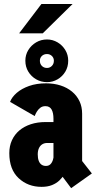

<svg xmlns="http://www.w3.org/2000/svg" viewBox="-20 -933 490 970"><path d="M339.4 17.6 264.4 -82.6 350 -176.8 444.1 -56.6ZM253.1 -158.1 319.3 -83.4Q314.2 -68.4 304.5 -51.9Q294.9 -35.4 279.8 -21.1Q264.7 -6.8 242.6 2.1Q220.5 11 190.1 11Q121 11 74 -33Q27 -77 27 -159.1Q27 -195.3 40.2 -224.2Q53.4 -253.2 77.5 -273.7Q101.6 -294.1 135.4 -305.3Q169.1 -316.4 210.1 -316.4H264.6V-210.7H218.9Q203.9 -210.7 193.1 -203.8Q182.4 -196.9 176.5 -184Q170.7 -171 170.7 -153.1Q170.7 -133.7 175.6 -120.8Q180.4 -107.8 189.7 -101.2Q199 -94.7 211.9 -94.7Q225.9 -94.7 234.4 -102.9Q242.9 -111.1 247.4 -125.4Q251.9 -139.7 253.1 -158.1ZM212.3 -512Q252.7 -512 286 -501.2Q319.2 -490.5 343.8 -470.2Q368.3 -449.9 381.6 -421.8Q394.9 -393.6 394.9 -358.7V-83.9L250.1 -108.3V-333.6Q250.1 -347.6 247.8 -359.4Q245.5 -371.1 240.8 -379.5Q236.1 -387.9 228.3 -392.3Q220.6 -396.7 209.3 -396.7Q193.9 -396.7 183.1 -388.2Q172.4 -379.7 165.6 -368.2Q158.8 -356.7 155.3 -346.6L30.9 -418.3Q39.9 -442.6 64.7 -464Q89.5 -485.4 127.1 -498.7Q164.6 -512 212.3 -512ZM217.5 -518Q187.4 -518 162.7 -532.3Q137.9 -546.5 123 -571Q108.1 -595.6 108.1 -626.3Q108.1 -655.8 123 -680.2Q138 -704.6 162.7 -719.1Q187.4 -733.6 217.5 -733.6Q246.1 -733.6 270.7 -719.1Q295.2 -704.6 309.9 -680.2Q324.6 -655.9 324.6 -626.4Q324.6 -595.4 310 -571Q295.3 -546.5 270.7 -532.2Q246.1 -518 217.5 -518ZM217.4 -589.7Q231.8 -589.7 242 -599.9Q252.2 -610.1 252.2 -626.3Q252.2 -640.7 242 -650.4Q231.8 -660 217.4 -660Q201.7 -660 191.6 -650.4Q181.5 -640.7 181.5 -626.3Q181.5 -610.1 191.6 -599.9Q201.7 -589.7 217.4 -589.7ZM76.6 -764.6 189.2 -912.8H346.6L195.9 -764.6Z"/></svg>

Font: League Mono Thin Condensed
Style: Regular
Weight: 100
Width: 1
Designer: Tyler Finck
Foundry: The League of Moveable Type / Tyler Finck
Version: Version 2.300;RELEASE